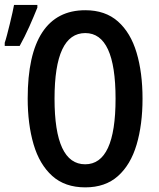

<svg xmlns="http://www.w3.org/2000/svg" viewBox="-24 -767 658 796"><path d="M566.9 -357.9Q566.9 -250 542.2 -167Q517.6 -84 465.1 -37.1Q412.6 9.8 329.6 9.8Q245.1 9.8 192.4 -37.8Q139.6 -85.4 115.2 -168.7Q90.8 -252 90.8 -358.9Q90.8 -540.5 151.1 -632.6Q211.4 -724.6 329.6 -724.6Q412.6 -724.6 465.1 -678Q517.6 -631.3 542.2 -548.8Q566.9 -466.3 566.9 -357.9ZM202.1 -357.9Q202.1 -85.9 329.1 -85.9Q455.1 -85.9 455.1 -357.9Q455.1 -629.9 329.6 -629.9Q202.1 -629.9 202.1 -357.9ZM-4.4 -576.7V-589.8Q-0.5 -600.6 5.1 -622.1Q10.7 -643.6 16.8 -668.2Q22.9 -692.9 27.6 -714.4Q32.2 -735.8 34.2 -746.6H130.9V-735.4Q116.2 -698.7 97.2 -656Q78.1 -613.3 57.6 -576.7Z"/></svg>

Font: Open Sans Condensed SemiBold
Style: Regular
Weight: 600
Width: 3
Designer: Monotype Design Team
Foundry: Monotype Imaging Inc.
Version: Version 3.000; ttfautohint (v1.8.4)